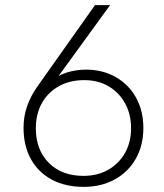

<svg xmlns="http://www.w3.org/2000/svg" viewBox="-20 -720 640 750"><path d="M307 10Q235 10 182 -18.5Q129 -47 100.5 -99Q72 -151 72 -221Q72 -267 86.5 -307Q101 -347 126 -382L351 -700H410L187 -393L171 -395Q201 -424 238.5 -436Q276 -448 316 -448Q381 -448 432 -419Q483 -390 511.5 -338.5Q540 -287 540 -220Q540 -152 510.5 -100Q481 -48 428 -19Q375 10 307 10ZM306 -33Q361 -33 403 -57Q445 -81 468.5 -123Q492 -165 492 -219Q492 -274 468.5 -316.5Q445 -359 404 -383Q363 -407 309 -407Q252 -407 209.5 -383Q167 -359 143.5 -317Q120 -275 120 -219Q120 -135 170.5 -84Q221 -33 306 -33Z"/></svg>

Font: SUSE ExtraLight
Style: Regular
Weight: 250
Designer: Rene Bieder
Foundry: SUSE
Version: Version 1.000